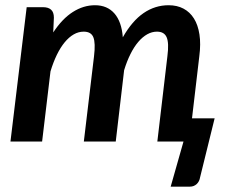

<svg xmlns="http://www.w3.org/2000/svg" viewBox="-20 -541 875 734"><path d="M20 0H141L173 -268C180 -291.3 188.1 -312.4 197.2 -331.2C206.4 -350.1 216.4 -366.1 227.2 -379.2C238.1 -392.4 249.6 -402.5 261.8 -409.5C273.9 -416.5 286.7 -420 300 -420C319 -420 331.3 -412.8 337 -398.2C342.7 -383.8 343.5 -359.8 339.5 -326.5L300.5 0H422.5L454.5 -272.5C461.5 -295.5 469.6 -316.2 478.8 -334.5C487.9 -352.8 497.9 -368.3 508.8 -381C519.6 -393.7 531 -403.3 543 -410C555 -416.7 567.3 -420 580 -420C598.7 -420 611.1 -412.8 617.2 -398.2C623.4 -383.8 624.3 -359.8 620 -326.5L581.5 0H681.5L632.5 172.5H706.5C716.2 172.5 724.6 169.2 731.8 162.8C738.9 156.2 743.3 147.5 745 136.5L800.5 -88.5H714L742 -326.5C746 -357.5 746.2 -385.1 742.5 -409.2C738.8 -433.4 731.8 -453.8 721.5 -470.2C711.2 -486.8 697.8 -499.3 681.5 -508C665.2 -516.7 646.2 -521 624.5 -521C590.2 -521 558.4 -511.1 529.2 -491.2C500.1 -471.4 473.5 -440.5 449.5 -398.5C446.5 -438.2 435.8 -468.5 417.5 -489.5C399.2 -510.5 374.3 -521 343 -521C313.7 -521 285.5 -512.4 258.5 -495.2C231.5 -478.1 206.5 -452 183.5 -417L186 -473.5C186 -487.5 182.4 -497.7 175.2 -504C168.1 -510.3 158 -513.5 145 -513.5H82Z"/></svg>

Font: Lato
Style: Bold Italic
Weight: 700
Italic angle: -7°
Designer: Lukasz Dziedzic
Foundry: tyPoland Lukasz Dziedzic
Version: Version 2.007; 2014-02-27